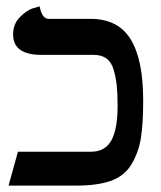

<svg xmlns="http://www.w3.org/2000/svg" viewBox="-20 -581 503 601"><path d="M348.1 -249Q348.1 -288.1 345.5 -313Q342.8 -337.9 335.9 -362.1Q329.1 -386.2 313.5 -397.7Q297.9 -409.2 273.9 -409.2H109.9Q21 -409.2 21 -473.1Q21 -505.4 42 -527.1Q63 -548.8 83.5 -555.2L104 -561Q111.8 -522 131.8 -522H263.2Q349.1 -522 388.7 -458.5Q428.2 -395 428.2 -266.1Q428.2 -191.9 420.7 -147Q413.1 -102.1 391.1 -65.9Q369.1 -29.8 327.1 -14.9Q285.2 0 216.8 0H6.8L36.1 -106H264.2Q309.1 -106 328.6 -141.6Q348.1 -177.2 348.1 -249Z"/></svg>

Font: Linux Libertine
Style: Semibold
Weight: 600
Designer: Philipp H. Poll
Foundry: Philipp H. Poll
Version: Version 5.1.2 ; ttfautohint (v0.9)